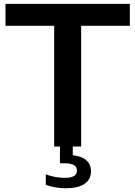

<svg xmlns="http://www.w3.org/2000/svg" viewBox="-20 -760 702 996"><path d="M261 0V-626H8.5V-740H653.5V-626H401V0ZM321.5 216.5Q293.5 216.5 267 212Q240.5 207.5 217.5 199V144.5Q243 154 268 158.2Q293 162.5 315.5 162.5Q346.5 162.5 362.8 153.8Q379 145 379 125.5Q379 105 362.8 96Q346.5 87 315 87H291V-10H357.5V65.5L329.5 44Q390 44 421 66Q452 88 452 129Q452 170.5 418.8 193.5Q385.5 216.5 321.5 216.5Z"/></svg>

Font: Encode Sans SemiExpanded SemiBold
Style: Regular
Weight: 600
Width: 6
Designer: Multiple Designers
Foundry: Impallari Type
Version: Version 3.002